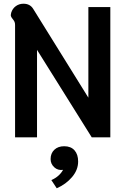

<svg xmlns="http://www.w3.org/2000/svg" viewBox="-20 -738 663 1032"><path d="M61 -604Q61 -615 57.5 -622Q54 -629 48 -636Q38 -648 38 -657Q38 -659 40 -669Q47 -692 65 -705Q83 -718 106 -718Q141 -718 158 -691L455 -213V-700H573V0H473L179 -470V0H61ZM256 230Q299 211 319 175Q291 179 271.5 161Q252 143 252 117Q252 86 272 67Q292 48 325 48Q361 48 380.5 70Q400 92 400 130Q400 175 367.5 213.5Q335 252 285 274Z"/></svg>

Font: Niramit SemiBold
Style: Regular
Weight: 600
Designer: Katatrad Aksorn Co.,Ltd.
Foundry: Cadson Demak Co.,Ltd.
Version: Version 1.001; ttfautohint (v1.6)